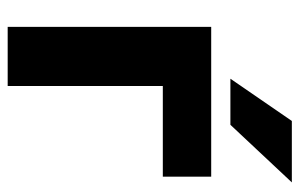

<svg xmlns="http://www.w3.org/2000/svg" viewBox="-160 -620 780 500"><g transform="rotate(90 230.0 -370.0)"><path d="M50 0V-530H440V-404H204V0ZM185 -580 295 -740H455L305 -580Z"/></g></svg>

Font: Golos Text
Style: Bold
Weight: 700
Designer: A.Korolkova, Vitaly Kuzmin
Foundry: ParaType Ltd
Version: Version 2.004